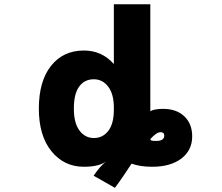

<svg xmlns="http://www.w3.org/2000/svg" viewBox="-20 -771 1040 900"><path d="M684.6 -119.1Q685.5 -114.3 689.5 -112.3Q693.4 -110.4 712.9 -110.4Q750 -110.4 750 -135.7Q750 -151.4 732.4 -151.4Q713.9 -151.4 684.6 -119.1ZM162.1 -261.7Q162.1 -390.6 219.2 -462.4Q276.4 -534.2 373 -534.2Q458 -534.2 513.7 -470.7V-751H684.6V-250Q705.1 -260.7 744.1 -260.7Q807.6 -260.7 844.2 -225.6Q880.9 -190.4 880.9 -131.8Q880.9 -66.4 830.1 -27.8Q779.3 10.7 693.4 10.7Q636.7 10.7 596.7 -3.9Q588.9 8.8 562 48.3Q535.2 87.9 518.6 109.4L418.9 52.7Q449.2 7.8 478.5 -15.6Q446.3 10.7 373 10.7Q280.3 10.7 221.2 -62Q162.1 -134.8 162.1 -261.7ZM326.2 -261.7Q326.2 -194.3 352.5 -159.2Q378.9 -124 419.9 -124Q461.9 -124 487.8 -157.7Q513.7 -191.4 513.7 -256.8V-265.6Q513.7 -330.1 487.3 -364.7Q460.9 -399.4 419.9 -399.4Q376 -399.4 351.1 -365.2Q326.2 -331.1 326.2 -261.7Z"/></svg>

Font: GenEi Gothic M Heavy
Style: Regular
Weight: 800
Designer: o_tamon (Modified); [Source Han Sans]
Ryoko NISHIZUKA  (kana & ideographs); Paul D. Hunt (Latin, Greek & Cyrillic); Wenl
Version: Version 1.1a;Original Version 1.004